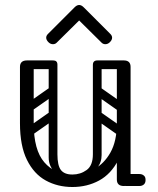

<svg xmlns="http://www.w3.org/2000/svg" viewBox="-20 -745 633 769"><path d="M270 4Q211 4 163.5 -22Q116 -48 88 -104.5Q60 -161 60 -251H115Q115 -144 157.5 -95Q200 -46 270 -46Q316 -46 356.5 -67.5Q397 -89 422.5 -134.5Q448 -180 448 -251H483Q483 -161 454 -104.5Q425 -48 377 -22Q329 4 270 4ZM88 -225Q60 -225 60 -251V-477Q60 -503 88 -503Q115 -503 115 -477V-251Q115 -225 88 -225ZM476 0Q448 0 448 -26V-477Q448 -503 476 -503Q503 -503 503 -477V-26Q503 0 476 0ZM453 -24Q453 -29 456 -34Q459 -39 463 -43Q465 -45 470.5 -46.5Q476 -48 487 -48H538Q550 -48 557 -41Q563 -36 563 -24Q563 -13 557 -7Q550 0 538 0H487Q466 0 462 -7Q455 -11 453 -24ZM193 -503Q210 -503 210 -486V-124Q210 -107 193 -107Q175 -107 175 -123V-485Q175 -503 193 -503ZM270 -46Q302 -46 327 -64Q352 -82 352 -127V-222H387V-124Q387 -94 369 -72.5Q351 -51 321.5 -39Q292 -27 259 -27ZM270 -46 280 -27Q231 -27 203 -52Q175 -77 175 -114V-222H210V-127Q210 -82 224 -64Q238 -46 270 -46ZM492 -486Q492 -468 474 -468H371Q353 -468 353 -486Q353 -503 372 -503H475Q492 -503 492 -486ZM208 -486Q208 -468 190 -468H87Q69 -468 69 -486Q69 -503 88 -503H191Q208 -503 208 -486ZM477 -305Q467 -292 454 -301L360 -367Q346 -376 357 -392Q367 -405 380 -396L474 -330Q479 -326 480.5 -319.5Q482 -313 477 -305ZM477 -207Q467 -194 454 -203L360 -269Q346 -278 357 -294Q367 -307 380 -298L474 -232Q479 -228 480.5 -221.5Q482 -215 477 -207ZM370 -503Q387 -503 387 -486V-154Q387 -137 370 -137Q352 -137 352 -153V-485Q352 -503 370 -503ZM466 -503Q483 -503 483 -486V-154Q483 -137 466 -137Q448 -137 448 -153V-485Q448 -503 466 -503ZM117 -308Q102 -297 93 -311Q89 -316 88.5 -323Q88 -330 96 -336L173 -390Q188 -400 198 -386Q202 -380 201.5 -373.5Q201 -367 194 -362ZM117 -210Q102 -199 93 -213Q89 -218 88.5 -225Q88 -232 96 -238L173 -292Q188 -302 198 -288Q202 -282 201.5 -275.5Q201 -269 194 -264ZM207 -574Q201 -568 192 -568Q182 -568 174 -576Q165 -585 165 -594Q165 -602 172 -609L279 -716Q288 -725 297 -725Q306 -725 315 -716L422 -609Q429 -602 429 -594Q429 -585 420 -576Q412 -568 402 -568Q393 -568 387 -574L297 -663Z"/></svg>

Font: Agu Display
Style: Regular
Weight: 400
Designer: Oluwaseun Badejo
Version: Version 1.103